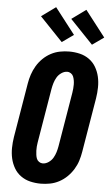

<svg xmlns="http://www.w3.org/2000/svg" viewBox="-64 -1026 628 1075"><g transform="rotate(5 250.0 -488.0)"><path d="M207 8Q176 8 147 1Q118 -6 94.5 -23Q71 -40 56.5 -65Q42 -90 35.5 -118.5Q29 -147 29.5 -178Q30 -209 35 -240L86 -545Q90 -570 98.5 -595.5Q107 -621 121 -644.5Q135 -668 155 -687.5Q175 -707 199.5 -720Q224 -733 250.5 -738Q277 -743 302 -743Q333 -743 362 -736Q391 -729 414.5 -712Q438 -695 452.5 -670Q467 -645 473.5 -616.5Q480 -588 479.5 -557Q479 -526 474 -495L423 -190Q419 -165 411 -139.5Q403 -114 388.5 -90.5Q374 -67 354 -47.5Q334 -28 309.5 -15Q285 -2 258.5 3Q232 8 207 8ZM208 -106Q225 -106 241 -117Q257 -128 266 -143.5Q275 -159 280 -175.5Q285 -192 288 -209L339 -514Q341 -526 342 -538Q343 -550 343 -561.5Q343 -573 341 -584.5Q339 -596 335 -606Q331 -616 321.5 -622.5Q312 -629 301 -629Q284 -629 268 -618Q252 -607 243 -591.5Q234 -576 229 -559.5Q224 -543 221 -526L170 -221Q168 -209 167 -197Q166 -185 166.5 -173.5Q167 -162 168.5 -150.5Q170 -139 174 -129Q178 -119 187.5 -112.5Q197 -106 208 -106ZM425 -792 297 -926 377 -984 490 -838ZM255 -792 127 -926 207 -984 320 -838Z"/></g></svg>

Font: Iosevka Curly Slab Heavy
Style: Italic
Weight: 900
Italic angle: -9°
Monospace: yes
Designer: Belleve Invis
Foundry: Belleve Invis
Version: Version 22.1.2; ttfautohint (v1.8.4)